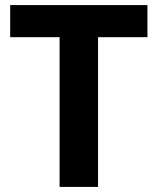

<svg xmlns="http://www.w3.org/2000/svg" viewBox="-20 -734 619 754"><path d="M365 0H214V-588H20V-714H559V-588H365Z"/></svg>

Font: Noto Sans Medefaidrin
Style: Bold
Weight: 700
Designer: Dalton Maag Ltd
Foundry: Dalton Maag Ltd
Version: Version 1.002; ttfautohint (v1.8.4.7-5d5b)